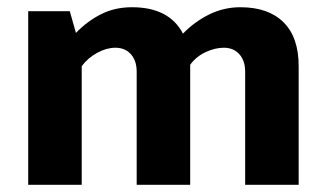

<svg xmlns="http://www.w3.org/2000/svg" viewBox="-20 -511 904 531"><path d="M206 0H58V-480H173L190 -420Q222 -453 260 -472Q298 -491 345 -491Q448 -491 486 -418Q518 -451 558.5 -471Q599 -491 645 -491Q722 -491 764 -449.5Q806 -408 806 -328V0H658V-313Q658 -343 642 -361Q626 -379 599 -379Q575 -379 549 -367Q523 -355 506 -332V0H358V-313Q358 -343 342 -361Q326 -379 299 -379Q275 -379 249 -365Q223 -351 206 -328Z"/></svg>

Font: Mukta Mahee ExtraBold
Style: Regular
Weight: 800
Designer: Shuchita Grover, Noopur Datye, Girish Dalvi, Yashodeep Gholap
Foundry: Ek Type
Version: Version 2.538;PS 1.000;hotconv 16.6.51;makeotf.lib2.5.65220;